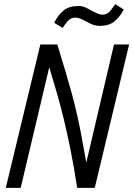

<svg xmlns="http://www.w3.org/2000/svg" viewBox="-20 -908 644 928"><path d="M8 0 175 -693H257Q280 -618 297 -561Q314 -504 327 -456Q340 -408 351 -360Q362 -312 373 -255Q384 -198 397 -122L531 -693H604L438 0H353Q337 -104 320.5 -186Q304 -268 287.5 -335.5Q271 -403 253.5 -463Q236 -523 218 -583L80 0ZM283 -773 242 -798Q261 -836 287.5 -857.5Q314 -879 358 -879Q379 -879 394.5 -871.5Q410 -864 425 -855Q440 -848 452 -842.5Q464 -837 475 -837Q498 -837 513 -855.5Q528 -874 537 -888L578 -862Q559 -825 532.5 -804Q506 -783 462 -783Q442 -783 426.5 -789.5Q411 -796 397 -804Q381 -813 368.5 -818Q356 -823 344 -823Q322 -823 307 -805.5Q292 -788 283 -773Z"/></svg>

Font: Ubuntu Sans Mono
Style: Italic
Weight: 400
Italic angle: -13.5°
Monospace: yes
Designer: Dalton Maag Ltd
Foundry: Dalton Maag Ltd
Version: Version 1.006